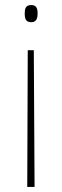

<svg xmlns="http://www.w3.org/2000/svg" viewBox="-20 -551 247 761"><path d="M129 -498C129 -518 124 -531 104 -531C81 -531 78 -516 78 -498C78 -477 82 -463 104 -463C124 -463 129 -478 129 -498ZM90 -352 88 190H117L114 -352Z"/></svg>

Font: Noto Sans Oriya Cond Thin
Style: Regular
Weight: 100
Width: 3
Designer: Amélie Bonet and Sol Matas
Foundry: Google LLC
Version: Version 2.006